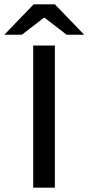

<svg xmlns="http://www.w3.org/2000/svg" viewBox="-67 -865 408 885"><path d="M86 0V-655H186V0ZM-47 -705 88 -845H186L321 -705H240L139 -783H135L34 -705Z"/></svg>

Font: Source Sans 3 ExtraLight Medium
Style: Regular
Weight: 500
Version: Version 3.052;hotconv 1.1.0;makeotfexe 2.6.0